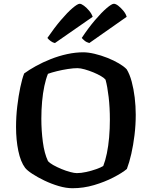

<svg xmlns="http://www.w3.org/2000/svg" viewBox="-20 -997 804 1017"><path d="M364 0Q330 0 291 -11.5Q252 -23 215.5 -40.5Q179 -58 151.5 -76Q124 -94 113 -108Q89 -140 77 -198Q65 -256 65 -324Q65 -380 71.5 -434.5Q78 -489 87.5 -534.5Q97 -580 108 -608Q134 -627 170 -647Q206 -667 249 -684Q292 -701 336 -710.5Q380 -720 421 -720Q447 -720 481 -712Q515 -704 549 -690.5Q583 -677 610 -661Q637 -645 651 -630Q667 -604 677.5 -565Q688 -526 693.5 -480.5Q699 -435 699 -389Q699 -335 692.5 -281.5Q686 -228 675.5 -182Q665 -136 652 -102Q627 -81 580.5 -57Q534 -33 478 -16.5Q422 0 364 0ZM387 -80Q409 -80 436.5 -86Q464 -92 489.5 -101Q515 -110 527 -118Q538 -146 546 -184.5Q554 -223 558 -269Q562 -315 562 -363Q562 -427 555.5 -483Q549 -539 539 -575Q533 -583 515.5 -593.5Q498 -604 475 -613.5Q452 -623 429 -629.5Q406 -636 390 -636Q369 -636 339.5 -631.5Q310 -627 281.5 -620Q253 -613 234 -606Q223 -579 215 -541.5Q207 -504 203 -459.5Q199 -415 199 -368Q199 -306 207 -245Q215 -184 234 -144Q242 -134 261.5 -123Q281 -112 305 -102Q329 -92 351.5 -86Q374 -80 387 -80ZM453 -769Q438 -773 428 -781.5Q418 -790 413 -796Q448 -849 483 -890Q518 -931 545 -954Q572 -977 583 -977Q593 -977 606.5 -966.5Q620 -956 633 -940.5Q646 -925 651 -908ZM271 -769Q260 -771 249 -779Q238 -787 231 -796Q268 -850 302.5 -890.5Q337 -931 364 -954Q391 -977 402 -977Q411 -977 425 -966.5Q439 -956 452 -940.5Q465 -925 471 -908Z"/></svg>

Font: Texturina Medium 12pt SemiBold
Style: Regular
Weight: 600
Version: Version 1.002